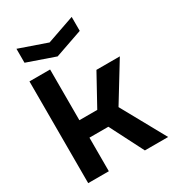

<svg xmlns="http://www.w3.org/2000/svg" viewBox="-213 -1026 1035 1144"><g transform="rotate(-30 304.0 -453.5)"><path d="M52 0V-700H194V-351H317L432 -560H593L435 -302L602 0H442L324 -231H194V0ZM462 -907V-811L272 -745L82 -811V-907L272 -841Z"/></g></svg>

Font: Tektur SemiBold
Style: Regular
Weight: 600
Designer: Adam Jagosz
Foundry: Adam Jagosz
Version: Version 1.005;gftools[0.9.30]